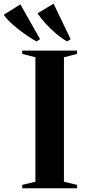

<svg xmlns="http://www.w3.org/2000/svg" viewBox="-98 -1016 458 1036"><path d="M93 -35.5V-707L22 -725V-743H317.5V-725L247 -707V-35.5L318 -18.5V0H22V-18.5ZM99 -792.5Q79 -803 53.8 -820Q28.5 -837 2.8 -857Q-23 -877 -44.5 -897.5Q-66 -918 -77.5 -936.5L12 -992.5L118 -805L100 -792.5ZM264 -792.5Q234.5 -809 203.8 -835.2Q173 -861.5 146.8 -890.5Q120.5 -919.5 104.5 -944L191 -996L283 -805L265 -792.5Z"/></svg>

Font: Merriweather 144pt
Style: Bold
Weight: 700
Version: Version 2.100